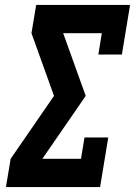

<svg xmlns="http://www.w3.org/2000/svg" viewBox="-20 -755 545 775"><path d="M4 0 23 -114 198 -368 107 -621 126 -735H505L472 -535H377L391 -621H235L326 -368L151 -114H307L321 -200H417L384 0Z"/></svg>

Font: Iosevka Slab Heavy
Style: Italic
Weight: 900
Italic angle: -9°
Monospace: yes
Designer: Belleve Invis
Foundry: Belleve Invis
Version: Version 11.1.0; ttfautohint (v1.8.3)